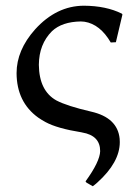

<svg xmlns="http://www.w3.org/2000/svg" viewBox="-20 -459 490 673"><path d="M266.1 4.9Q180.7 -8.8 140.1 -30.8Q126.5 -38.1 113.8 -46.9Q38.6 -101.1 38.1 -202.6Q38.1 -283.2 103 -356Q177.7 -438.5 273.9 -439Q352.5 -438.5 407.2 -411.1L409.2 -408.2L386.2 -311L368.2 -310.1Q331.1 -374 276.4 -382.8Q269 -383.8 263.2 -383.8Q197.3 -382.8 162.1 -349.6Q116.7 -304.2 116.2 -231.9Q117.2 -140.6 177.7 -106.9Q214.8 -87.4 298.8 -67.9Q392.1 -46.9 399.4 27.3Q399.9 33.7 399.9 39.1Q399.9 109.9 321.3 180.7Q311.5 189.5 305.2 193.8L283.2 181.2L279.8 176.8Q330.1 107.4 331.1 70.8Q331.1 16.1 268.1 5.4Q266.6 4.9 266.1 4.9Z"/></svg>

Font: Linux Biolinum O
Style: Regular
Weight: 400
Designer: Philipp H. Poll
Foundry: Philipp H. Poll
Version: Version 1.0.4